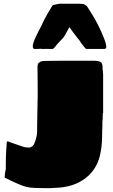

<svg xmlns="http://www.w3.org/2000/svg" viewBox="-20 -990 602 1024"><path d="M271 12Q250 14 231.5 13.5Q213 13 194 13Q161 13 139 10Q117 7 97.5 -0.5Q78 -8 50 -21L6 -42Q5 -43 5 -47L7 -68Q8 -73 9 -78.5Q10 -84 11 -88Q11 -94 11 -111.5Q11 -129 11.5 -149.5Q12 -170 13 -188Q14 -206 15 -213Q15 -219 15.5 -223Q16 -227 16 -229Q16 -231 17 -233Q17 -234 19.5 -236Q22 -238 29 -233Q65 -221 82.5 -214.5Q100 -208 110.5 -205.5Q121 -203 135 -203Q144 -203 153 -210.5Q162 -218 166 -233Q168 -236 173 -254Q175 -263 176 -268.5Q177 -274 177 -274Q178 -278 178 -287Q178 -296 178 -309Q178 -332 179 -374Q180 -416 181 -481V-524L180 -633Q180 -649 187.5 -655.5Q195 -662 203.5 -663.5Q212 -665 215 -665L295 -666H483Q511 -666 521 -656Q523 -652 525 -646.5Q527 -641 527 -632Q527 -619 528.5 -609.5Q530 -600 530 -595V-387Q528 -387 528 -378V-370Q527 -365 528 -359Q528 -352 527 -349Q526 -345 526 -338.5Q526 -332 526 -323V-306L525 -298Q525 -259 523.5 -232.5Q522 -206 517 -180Q502 -91 437 -40.5Q372 10 271 12ZM186 -729H164Q155 -729 155 -742V-749Q159 -772 182 -816Q185 -821 188.5 -829Q192 -837 198 -847L214 -881L235 -920Q239 -925 244.5 -935Q250 -945 258 -958L263 -963L296 -970H406L427 -968L443 -958L474 -909Q504 -859 527 -805Q542 -771 546 -749L547 -746V-742Q547 -729 536 -729H442Q437 -729 432 -736Q419 -751 414 -758.5Q409 -766 405 -773Q401 -778 398 -781.5Q395 -785 392 -789Q382 -801 372 -815Q362 -829 350 -845Q337 -822 329 -807Q321 -792 314 -785L304 -775Q287 -758 276.5 -743.5Q266 -729 260 -729H232L229 -730L226 -729H204Q200 -729 197 -730Q188 -730 186 -729Z"/></svg>

Font: Sigmar
Style: Regular
Weight: 400
Designer: Vernon Adams
Foundry: Vernon Adams
Version: Version 1.000; ttfautohint (v1.8.4.7-5d5b);gftools[0.9.24]